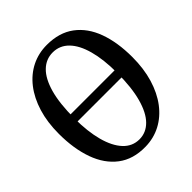

<svg xmlns="http://www.w3.org/2000/svg" viewBox="-208 -886 1032 1032"><g transform="rotate(-45 308.0 -370.5)"><path d="M303 11Q209 12.5 146.5 -35Q84 -82.5 53.2 -168.5Q22.5 -254.5 22.5 -367Q22.5 -455.5 44.2 -526.2Q66 -597 105.2 -647.5Q144.5 -698 198 -724.8Q251.5 -751.5 315 -751.5Q409 -751.5 471 -705.2Q533 -659 563.5 -575.5Q594 -492 594 -380Q594 -292 572.5 -220.5Q551 -149 512 -97.5Q473 -46 419.8 -18Q366.5 10 303 11ZM308.5 -40Q359 -40 396.8 -78Q434.5 -116 455.2 -191.5Q476 -267 476 -379.5Q476 -480 456.2 -552Q436.5 -624 399 -662.2Q361.5 -700.5 308.5 -700.5Q257.5 -700.5 219.8 -664Q182 -627.5 161.2 -553.8Q140.5 -480 140.5 -367Q140.5 -267.5 160.2 -194Q180 -120.5 217.5 -80.2Q255 -40 308.5 -40ZM583 -397V-343.5H32.5V-397Z"/></g></svg>

Font: Merriweather 24pt SemiCondensed
Style: Regular
Weight: 400
Width: 4
Designer: Eben Sorkin
Foundry: Eben Sorkin
Version: Version 2.100